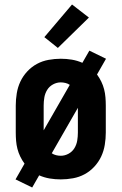

<svg xmlns="http://www.w3.org/2000/svg" viewBox="-20 -789 540 853"><path d="M123 44 49 8 89 -62Q78 -77 70 -93.5Q62 -110 57.5 -127.5Q53 -145 51.5 -163.5Q50 -182 50 -200V-320Q50 -347 54.5 -374.5Q59 -402 70.5 -426.5Q82 -451 101 -471.5Q120 -492 144 -505Q168 -518 195.5 -523Q223 -528 250 -528Q275 -528 299 -524Q323 -520 346 -510L377 -564L451 -528L411 -458Q422 -443 430 -426.5Q438 -410 442.5 -392.5Q447 -375 448.5 -356.5Q450 -338 450 -320V-200Q450 -173 445.5 -145.5Q441 -118 429.5 -93.5Q418 -69 399 -48.5Q380 -28 356 -15Q332 -2 304.5 3Q277 8 250 8Q225 8 201 4Q177 0 154 -10ZM174 -210 290 -412Q281 -418 270.5 -420.5Q260 -423 250 -423Q232 -423 215.5 -414Q199 -405 189.5 -389.5Q180 -374 177 -356Q174 -338 174 -320ZM250 -97Q268 -97 284.5 -106Q301 -115 310.5 -130.5Q320 -146 323 -164Q326 -182 326 -200V-310L210 -108Q219 -102 229.5 -99.5Q240 -97 250 -97ZM237 -576 177 -624 300 -769 375 -711Z"/></svg>

Font: Iosevka Curly Extrabold
Style: Regular
Weight: 800
Monospace: yes
Designer: Belleve Invis
Foundry: Belleve Invis
Version: Version 22.1.2; ttfautohint (v1.8.4)